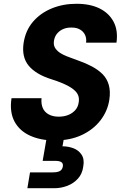

<svg xmlns="http://www.w3.org/2000/svg" viewBox="-20 -732 660 1017"><path d="M270 12Q195 12 139 -13.5Q83 -39 56.5 -89Q30 -139 41 -212H200Q197 -182 206.5 -160Q216 -138 238 -126Q260 -114 291 -114Q319 -114 341.5 -123Q364 -132 379 -149Q394 -166 397 -191Q400 -209 395 -224Q390 -239 377 -251.5Q364 -264 345 -274.5Q326 -285 302.5 -294.5Q279 -304 253 -312Q170 -338 132 -384Q94 -430 105 -504Q115 -570 154 -616Q193 -662 253 -687Q313 -712 385 -712Q457 -712 507 -687.5Q557 -663 581.5 -617Q606 -571 597 -506H436Q439 -529 430.5 -547Q422 -565 404 -575.5Q386 -586 361 -586Q337 -587 317 -579Q297 -571 283.5 -555.5Q270 -540 266 -517Q263 -498 268.5 -485Q274 -472 285.5 -461.5Q297 -451 314.5 -442.5Q332 -434 353.5 -426.5Q375 -419 398 -410Q435 -397 467 -380Q499 -363 522.5 -340Q546 -317 556 -283Q566 -249 559 -203Q550 -144 512.5 -95Q475 -46 413.5 -17Q352 12 270 12ZM125 265 139 181H260Q284 181 297 174Q310 167 313 149Q315 133 304.5 126.5Q294 120 272 120H206L228 -7H320L311 43Q342 43 369.5 53.5Q397 64 412.5 88Q428 112 421 150Q416 189 392.5 214.5Q369 240 336 252.5Q303 265 267 265Z"/></svg>

Font: DM Sans 10pt Black
Style: Italic
Weight: 900
Italic angle: -10°
Version: Version 4.004;gftools[0.9.30]